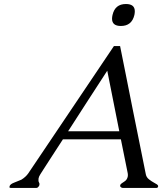

<svg xmlns="http://www.w3.org/2000/svg" viewBox="-20 -923 818 943"><path d="M598.6 -903.3Q642.1 -903.3 642.1 -867.7Q642.1 -859.4 640.1 -849.6Q627.4 -795.4 573.7 -795.4Q530.3 -795.4 530.3 -831.1Q530.3 -839.4 532.7 -849.6Q544.9 -903.3 598.6 -903.3ZM565.9 -278.3 506.8 -575.7Q458.5 -501 410.2 -426.8Q361.8 -352.5 314.5 -278.3ZM754.4 -2.4Q752.9 0 748 0H583Q579.1 0 574.7 -2.9Q570.3 -5.9 570.3 -8.8Q569.8 -11.7 570.8 -14.6Q571.3 -17.6 577.6 -22.5Q583.5 -27.3 591.3 -31.7Q599.6 -37.1 602.5 -43Q606 -48.8 607.4 -55.7Q608.9 -63 607.4 -71.8L573.7 -238.8H289.1Q262.2 -197.3 234.9 -155.3Q207.5 -113.3 191.4 -87.9Q174.8 -62.5 172.4 -56.6Q170.4 -50.8 169.4 -46.9Q168.5 -43 168.9 -37.1Q168.9 -31.2 171.4 -27.3Q173.8 -23.4 173.8 -19.5Q173.8 -15.6 173.3 -13.7Q172.9 -12.2 171.9 -10.3Q166 0 158.7 0H32.7Q26.4 0 26.4 -4.4Q26.4 -6.8 27.8 -10.3Q31.7 -19 47.9 -25.4Q64 -31.7 85 -40.5Q106.4 -53.7 118.7 -71.3L539.6 -696.8H569.8Q581.1 -639.2 598.1 -555.7Q615.2 -472.2 632.3 -383.8Q649.9 -295.4 667 -211.9Q684.1 -128.4 695.3 -71.3Q697.8 -52.7 711.9 -42Q726.1 -31.2 735.4 -26.4Q745.1 -21.5 750.5 -17.6Q755.9 -13.7 756.3 -10.7Q756.8 -9.8 756.8 -8.8Q756.8 -5.9 754.4 -2.4Z"/></svg>

Font: Caudex
Style: Italic
Weight: 400
Italic angle: -13°
Version: Version 1.04